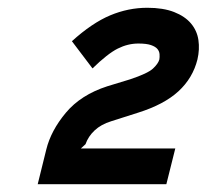

<svg xmlns="http://www.w3.org/2000/svg" viewBox="-20 -835 532 494"><path d="M488 -682Q476 -634 439 -600Q402 -566 335 -545L266 -523Q240 -515 223.5 -499.5Q207 -484 200 -464L188 -453H431L408 -361H77L99 -450Q111 -499 149.5 -545Q188 -591 256 -613L315 -631Q360 -646 373.5 -658.5Q387 -671 390 -682Q391 -688 390.5 -695.5Q390 -703 385 -709Q380 -715 368.5 -719Q357 -723 336 -723Q309 -723 283 -710Q257 -697 218 -659L165 -729Q217 -776 263.5 -795.5Q310 -815 359 -815Q400 -815 428 -804Q456 -793 471.5 -774.5Q487 -756 490.5 -732Q494 -708 488 -682Z"/></svg>

Font: TypoPRO Sinkin Sans
Style: 600 SemiBold Italic
Weight: 600
Italic angle: -112°
Designer: Keith Bates
Foundry: K-Type
Version: Sinkin Sans (version 1.0)  by Keith Bates   •   © 2014   www